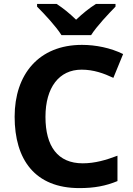

<svg xmlns="http://www.w3.org/2000/svg" viewBox="-20 -954 682 984"><path d="M295 -774H447C475 -819 537 -884 572 -920V-934H472C437 -912 405 -886 370 -853C336 -886 305 -911 270 -934H170V-920C207 -883 267 -819 295 -774ZM398 -597C460 -597 512 -578 561 -555L611 -677C546 -709 470 -724 400 -724C178 -724 55 -572 55 -356C55 -136 159 10 387 10C463 10 522 -1 582 -26V-156C524 -134 467 -117 404 -117C276 -117 213 -204 213 -355C213 -506 283 -597 398 -597Z"/></svg>

Font: Noto Sans Myanmar UI
Style: Bold
Weight: 700
Designer: Monotype Design Team
Foundry: Monotype Imaging Inc.
Version: Version 2.103